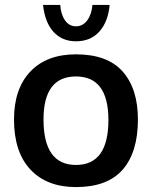

<svg xmlns="http://www.w3.org/2000/svg" viewBox="-20 -741 618 781"><path d="M289 20Q171 20 104 -51Q37 -122 37 -255Q37 -380 103.5 -450Q170 -520 289 -520Q417 -520 479 -450Q541 -380 541 -255Q541 -122 479 -51Q417 20 289 20ZM289 -70Q421 -70 421 -253Q421 -430 289 -430Q157 -430 157 -255Q157 -70 289 -70ZM225 -721Q228 -681 245 -657.5Q262 -634 289 -634Q317 -634 335 -658.5Q353 -683 356 -721H426Q420 -653 384.5 -613Q349 -573 289 -573Q233 -573 198 -611Q163 -649 155 -721Z"/></svg>

Font: Moderustic Med
Style: Regular
Weight: 500
Designer: Tural Alisoy
Foundry: TAFT Foundry
Version: Version 2.110